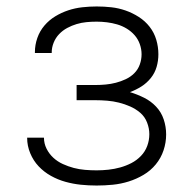

<svg xmlns="http://www.w3.org/2000/svg" viewBox="-20 -562 590 594"><path d="M279 12Q254 12 230 9.5Q206 7 182.5 0.5Q159 -6 137.5 -18Q116 -30 99.5 -47.5Q83 -65 73.5 -88Q64 -111 64 -135V-136H116Q116 -118 124 -102Q132 -86 145 -74Q158 -62 174.5 -54.5Q191 -47 208 -42.5Q225 -38 243 -36.5Q261 -35 279 -35Q297 -35 315.5 -37Q334 -39 352 -44Q370 -49 386.5 -57.5Q403 -66 416 -79.5Q429 -93 435.5 -110.5Q442 -128 442 -147Q442 -165 435 -183Q428 -201 414 -213Q400 -225 383 -232.5Q366 -240 348 -244.5Q330 -249 311.5 -250.5Q293 -252 275 -252H217V-299H275Q291 -299 307 -300.5Q323 -302 338.5 -306Q354 -310 369 -317Q384 -324 395.5 -335.5Q407 -347 412.5 -362.5Q418 -378 418 -394Q418 -410 412.5 -425.5Q407 -441 396.5 -453Q386 -465 372 -473.5Q358 -482 342.5 -486.5Q327 -491 311 -493Q295 -495 279 -495Q263 -495 247.5 -493.5Q232 -492 217 -487.5Q202 -483 188 -475.5Q174 -468 163 -456.5Q152 -445 146 -430Q140 -415 140 -400V-398H88V-401Q88 -423 95.5 -444.5Q103 -466 117.5 -483Q132 -500 151 -511.5Q170 -523 191 -530Q212 -537 234.5 -539.5Q257 -542 279 -542Q302 -542 324.5 -539.5Q347 -537 368.5 -529.5Q390 -522 409.5 -509.5Q429 -497 443 -479Q457 -461 463.5 -439Q470 -417 470 -394Q470 -374 464.5 -355Q459 -336 446.5 -320.5Q434 -305 417.5 -294.5Q401 -284 382 -277Q405 -270 426 -259.5Q447 -249 463 -232Q479 -215 486.5 -192.5Q494 -170 494 -146Q494 -121 486 -97Q478 -73 462 -53.5Q446 -34 424 -21Q402 -8 378 -0.5Q354 7 329 9.5Q304 12 279 12Z"/></svg>

Font: Lode Dark
Style: Regular
Weight: 400
Monospace: yes
Designer: Belleve Invis
Foundry: Belleve Invis
Version: Version 29.2.0; ttfautohint (v1.8.3)